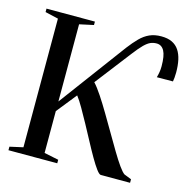

<svg xmlns="http://www.w3.org/2000/svg" viewBox="-110 -865 960 973"><g transform="rotate(15 370.0 -379.0)"><path d="M19 0V-18.5L88.5 -34V-709L19.5 -725V-743H273.5V-725L199.5 -709V-304L461 -656.5Q485 -688 507.8 -711Q530.5 -734 557 -746Q583.5 -758 618.5 -758Q652.5 -758 675.2 -747Q698 -736 711.8 -715.2Q725.5 -694.5 731.8 -665.5Q738 -636.5 738 -600.5Q738 -585.5 736.8 -573.5Q735.5 -561.5 734 -552.5L649.5 -552Q653.5 -565.5 656 -580.5Q658.5 -595.5 658.5 -611.5Q658.5 -667 644.8 -692Q631 -717 605 -717Q588 -717 573.2 -710.8Q558.5 -704.5 540.5 -687Q522.5 -669.5 495 -633.5L350 -445.5Q369.5 -424.5 393.5 -388.2Q417.5 -352 443.5 -308Q469.5 -264 495.8 -219Q522 -174 545.5 -134.5Q569 -95 588.2 -68Q607.5 -41 619 -33.5L657 -18.5V0H503.5Q495 0 479.8 -20.5Q464.5 -41 445 -74.8Q425.5 -108.5 404 -149Q382.5 -189.5 360.5 -229.8Q338.5 -270 319 -304Q299.5 -338 283.5 -358.5L199.5 -253.5V-34L275 -18.5V0Z"/></g></svg>

Font: Merriweather 144pt
Style: Regular
Weight: 400
Version: Version 2.100